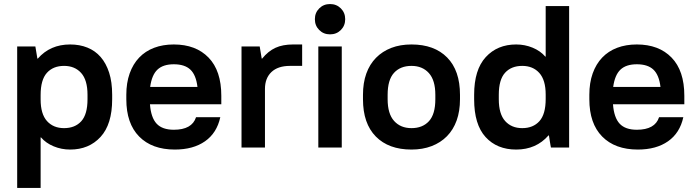

<svg xmlns="http://www.w3.org/2000/svg" viewBox="-20 -730 3441 950"><path d="M65 -500H155L165 -440H167Q228 -510 327 -510Q374 -510 412.5 -494.5Q451 -479 478 -448Q505 -417 520 -370.5Q535 -324 535 -261V-239Q535 -115 477.5 -52.5Q420 10 327 10Q284 10 245.5 -6Q207 -22 183 -50H181V200H65ZM297 -96Q351 -96 382 -130Q413 -164 413 -239V-261Q413 -334 381.5 -369Q350 -404 297 -404Q243 -404 212 -369.5Q181 -335 181 -260V-238Q181 -166 212.5 -131Q244 -96 297 -96Z M845 10Q732 10 668.5 -54.5Q605 -119 605 -239V-261Q605 -320 621.5 -366.5Q638 -413 668.5 -445Q699 -477 742.5 -493.5Q786 -510 840 -510Q949 -510 1012 -445Q1075 -380 1075 -256V-214H722Q727 -148 755 -118Q783 -88 840 -88Q930 -88 950 -150H1070Q1053 -72 994.5 -31Q936 10 845 10ZM840 -412Q787 -412 759 -385.5Q731 -359 723 -300H957Q950 -359 922 -385.5Q894 -412 840 -412Z M1175 -500H1265L1275 -440H1277Q1307 -477 1343 -493.5Q1379 -510 1430 -510H1475V-404H1415Q1355 -404 1323 -373.5Q1291 -343 1291 -290V0H1175Z M1555 -500H1671V0H1555ZM1613 -560Q1581 -560 1559.5 -581.5Q1538 -603 1538 -635Q1538 -667 1559.5 -688.5Q1581 -710 1613 -710Q1645 -710 1666.5 -688.5Q1688 -667 1688 -635Q1688 -603 1666.5 -581.5Q1645 -560 1613 -560Z M2016 10Q1903 10 1839.5 -54.5Q1776 -119 1776 -239V-261Q1776 -320 1792.5 -366Q1809 -412 1840.5 -444Q1872 -476 1916 -493Q1960 -510 2016 -510Q2129 -510 2192.5 -445.5Q2256 -381 2256 -261V-239Q2256 -180 2239.5 -134Q2223 -88 2191.5 -56Q2160 -24 2115.5 -7Q2071 10 2016 10ZM2016 -96Q2071 -96 2102.5 -130.5Q2134 -165 2134 -239V-261Q2134 -333 2102 -368.5Q2070 -404 2016 -404Q1961 -404 1929.5 -369.5Q1898 -335 1898 -261V-239Q1898 -167 1930 -131.5Q1962 -96 2016 -96Z M2534 10Q2439 10 2382.5 -52Q2326 -114 2326 -239V-261Q2326 -385 2383.5 -447.5Q2441 -510 2534 -510Q2577 -510 2615.5 -494Q2654 -478 2678 -450H2680V-700H2796V0H2706Q2705 -4 2703.5 -13Q2702 -22 2700.5 -31Q2699 -40 2698 -48Q2697 -56 2696 -60H2694Q2633 10 2534 10ZM2564 -96Q2618 -96 2649 -130.5Q2680 -165 2680 -240V-262Q2680 -334 2648.5 -369Q2617 -404 2564 -404Q2510 -404 2479 -370Q2448 -336 2448 -261V-239Q2448 -166 2479.5 -131Q2511 -96 2564 -96Z M3136 10Q3023 10 2959.5 -54.5Q2896 -119 2896 -239V-261Q2896 -320 2912.5 -366.5Q2929 -413 2959.5 -445Q2990 -477 3033.5 -493.5Q3077 -510 3131 -510Q3240 -510 3303 -445Q3366 -380 3366 -256V-214H3013Q3018 -148 3046 -118Q3074 -88 3131 -88Q3221 -88 3241 -150H3361Q3344 -72 3285.5 -31Q3227 10 3136 10ZM3131 -412Q3078 -412 3050 -385.5Q3022 -359 3014 -300H3248Q3241 -359 3213 -385.5Q3185 -412 3131 -412Z"/></svg>

Font: PT Root UI Bold
Style: Regular
Weight: 700
Designer: Vitaly Kuzmin
Foundry: ParaType Ltd.
Version: Version 2.000G